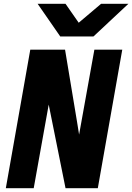

<svg xmlns="http://www.w3.org/2000/svg" viewBox="-20 -985 692 1005"><path d="M138.5 -725H320.5L383.5 -346L394 -280.5L474 -725H620L492 0H323L235 -437.5L156.5 0H10.5ZM177 -965H323L392 -866L509 -965H652L469 -794H295.5Z"/></svg>

Font: JuliaMono ExtraBoldItalic
Style: Regular
Weight: 800
Italic angle: -9°
Monospace: yes
Designer: cormullion
Foundry: corm
Version: Version 0.049; ttfautohint (v1.8.4)